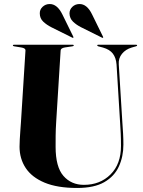

<svg xmlns="http://www.w3.org/2000/svg" viewBox="-20 -922 710 953"><path d="M576.5 -307 558.5 -601.5Q556 -635 540.2 -655.8Q524.5 -676.5 491 -686L468 -692Q462.5 -694 462.5 -696.5Q462.5 -700 467 -700H655.5Q660.5 -700 660.5 -696.5Q660.5 -693.5 654.5 -692L633.5 -686Q603.5 -677 585.5 -655Q567.5 -633 569.5 -603L587.5 -312Q589.5 -285 591 -258.5Q592.5 -232 592.5 -204.5Q592.5 -145 570.2 -96Q548 -47 497.8 -18Q447.5 11 363 11Q264.5 11 201.2 -15.5Q138 -42 107.5 -88.2Q77 -134.5 77 -194Q77 -208 78.2 -230.8Q79.5 -253.5 81.2 -276.5Q83 -299.5 84 -315.5L106.5 -672Q107 -683 85 -686.5L51 -692Q44 -693 44 -696.5Q44 -700 49.5 -700H340.5Q346 -700 346 -696.5Q346 -693 339 -692L302 -686.5Q281.5 -683 281 -671.5L259 -319Q256.5 -280.5 256.2 -248Q256 -215.5 256 -193.5Q256 -93.5 294.8 -49Q333.5 -4.5 396.5 -4.5Q476.5 -4.5 528.5 -56Q580.5 -107.5 580.5 -198Q580.5 -234.5 579.2 -259.8Q578 -285 576.5 -307ZM437.5 -849.5 491 -740.5Q493.5 -736.5 491.5 -735Q490 -733 486.5 -735L382 -787Q360 -798 342.8 -814.2Q325.5 -830.5 325 -855.5Q325 -874.5 339 -888Q353 -901.5 373.5 -902Q412 -903 437.5 -849.5ZM290 -849.5 343.5 -740.5Q345.5 -736.5 344 -735Q342.5 -733 339 -735L234.5 -787Q212.5 -798 195 -814.2Q177.5 -830.5 177.5 -855.5Q177 -874.5 191.2 -888Q205.5 -901.5 225.5 -902Q264 -903 290 -849.5Z"/></svg>

Font: Fraunces 144pt S000
Style: Bold
Weight: 700
Version: Version 1.000; ttfautohint (v1.8.3)